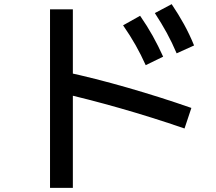

<svg xmlns="http://www.w3.org/2000/svg" viewBox="-20 -835 1040 925"><path d="M682 -521Q659 -572 633 -618Q607 -664 573 -713L655 -759Q689 -710 715.5 -662.5Q742 -615 766 -562ZM831 -578Q809 -630 783.5 -676.5Q758 -723 726 -772L807 -815Q840 -766 866.5 -718Q893 -670 915 -616ZM869 -216Q712 -270 557.5 -314Q403 -358 266 -389L293 -489Q437 -458 595 -412.5Q753 -367 902 -315ZM221 70V-790H331V70Z"/></svg>

Font: M PLUS 2 Medium
Style: Regular
Weight: 500
Designer: Coji Morishita
Foundry: UNDERFOREST DESIGN
Version: Version 1.001